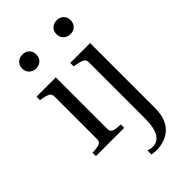

<svg xmlns="http://www.w3.org/2000/svg" viewBox="-296 -853 1183 1183"><g transform="rotate(-45 295.5 -262.0)"><path d="M155 -642Q129 -642 111 -658.5Q93 -675 93 -703Q93 -731 111 -747Q129 -763 155 -763Q181 -763 198.5 -747Q216 -731 216 -703Q216 -675 198.5 -658.5Q181 -642 155 -642ZM201 -518V-66Q201 -44 222.5 -37Q244 -30 277 -30H279V0H33V-30H35Q68 -30 90 -37Q112 -44 112 -66V-441Q112 -463 95 -471.5Q78 -480 44 -486L33 -488V-518ZM411 48V-441Q411 -456 403 -464Q395 -472 379 -477Q363 -482 338 -486L327 -488V-518H500V48Q500 104 484 141Q468 178 442 199.5Q416 221 384.5 230Q353 239 323 239Q315 239 304.5 238Q294 237 282 235V200Q285 201 297.5 204Q310 207 323 207Q350 207 369.5 191Q389 175 400 140Q411 105 411 48ZM454 -642Q428 -642 410 -658.5Q392 -675 392 -703Q392 -731 410 -747Q428 -763 454 -763Q480 -763 497.5 -747Q515 -731 515 -703Q515 -675 497.5 -658.5Q480 -642 454 -642Z"/></g></svg>

Font: Roboto Serif 144pt
Style: Regular
Weight: 400
Version: Version 1.008